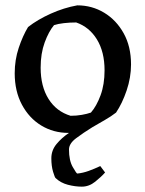

<svg xmlns="http://www.w3.org/2000/svg" viewBox="-20 -485 543 718"><path d="M286 213Q261 213 234 206Q207 199 188 181Q185 179 178.5 157.5Q172 136 172 107Q172 77 191.5 53.5Q211 30 238 12H236Q180 12 134.5 -15.5Q89 -43 62 -93.5Q35 -144 35 -211Q35 -261 50 -306Q65 -351 85 -384Q121 -412 170 -434Q219 -456 269 -465Q324 -465 369.5 -437.5Q415 -410 442.5 -360.5Q470 -311 470 -244Q470 -195 453.5 -146.5Q437 -98 414 -64Q396 -50 372.5 -36.5Q349 -23 325 -9Q291 12 264.5 32Q238 52 238 74Q238 115 252 139.5Q266 164 269 164Q290 162 312 154Q334 146 355 136L373 160Q359 176 336 194.5Q313 213 286 213ZM244 -52Q266 -52 286 -55.5Q306 -59 320 -64Q341 -88 356 -128.5Q371 -169 371 -222Q371 -291 342.5 -337.5Q314 -384 265 -401Q241 -401 219 -398.5Q197 -396 182 -391Q162 -367 147 -326Q132 -285 132 -232Q132 -162 161.5 -115Q191 -68 244 -52Z"/></svg>

Font: Labrada Medium
Style: Regular
Weight: 500
Designer: Mercedes Jáuregui
Foundry: Omnibus-Type Team
Version: Version 1.000; ttfautohint (v1.8.4.7-5d5b)